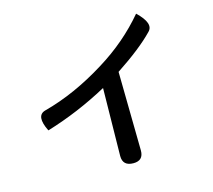

<svg xmlns="http://www.w3.org/2000/svg" viewBox="-115 -935 1230 1111"><g transform="rotate(-15 500.0 -379.0)"><path d="M125 -274Q76 -373 137 -390Q323 -439 512 -557Q674 -657 790 -795Q874 -715 831 -674Q755 -595 605 -496L612 -23Q612 37 552 37Q488 37 488 -23L494 -429Q314 -331 125 -274Z"/></g></svg>

Font: Swei Half Moon CJK SC
Style: Medium
Weight: 500
Version: Version 2.071